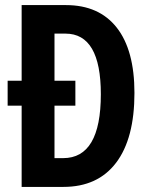

<svg xmlns="http://www.w3.org/2000/svg" viewBox="-20 -734 592 754"><path d="M65 -714V-417H10V-319H65V0H229Q364 0 436 -95Q508 -190 508 -369Q508 -537 438.5 -625.5Q369 -714 239 -714ZM376 -364Q376 -113 228 -113H194V-319H276V-417H194V-602H237Q376 -602 376 -364Z"/></svg>

Font: Noto Sans UI Condensed
Style: Bold
Weight: 700
Width: 3
Designer: Monotype Design Team
Foundry: Monotype Imaging Inc.
Version: 1.001